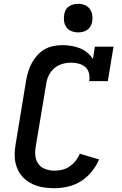

<svg xmlns="http://www.w3.org/2000/svg" viewBox="-20 -980 640 1008"><path d="M267 8Q243 8 220 5.5Q197 3 175 -4Q153 -11 134 -22.5Q115 -34 100 -50Q85 -66 75 -86Q65 -106 60.5 -128.5Q56 -151 57 -175Q58 -199 62 -222L117 -557Q121 -580 128 -603.5Q135 -627 147 -649Q159 -671 176 -690Q193 -709 215 -721.5Q237 -734 261 -738.5Q285 -743 308 -743Q332 -743 355.5 -739Q379 -735 400 -726.5Q421 -718 438.5 -703.5Q456 -689 468 -670L478 -735H576L546 -554H448Q452 -574 447.5 -594Q443 -614 429 -627Q415 -640 395 -645.5Q375 -651 355 -651Q340 -651 324.5 -648.5Q309 -646 294.5 -640Q280 -634 267 -623.5Q254 -613 245 -599.5Q236 -586 230.5 -571.5Q225 -557 223 -542L167 -207Q163 -183 166 -159Q169 -135 183.5 -117Q198 -99 220.5 -91.5Q243 -84 267 -84Q287 -84 307.5 -89Q328 -94 346 -106.5Q364 -119 377.5 -136Q391 -153 399 -173L500 -143Q486 -109 461.5 -79Q437 -49 405.5 -29Q374 -9 338 -0.5Q302 8 267 8ZM390 -810Q372 -810 355.5 -816.5Q339 -823 329 -836.5Q319 -850 316.5 -867.5Q314 -885 317 -903Q319 -916 325 -927.5Q331 -939 342 -946.5Q353 -954 365.5 -957Q378 -960 390 -960Q408 -960 424.5 -953.5Q441 -947 451 -933.5Q461 -920 464 -902.5Q467 -885 464 -867Q462 -854 455.5 -842.5Q449 -831 438.5 -823.5Q428 -816 415.5 -813Q403 -810 390 -810Z"/></svg>

Font: Iosevka Slab Semibold Extended
Style: Italic
Weight: 600
Width: 7
Italic angle: -9°
Monospace: yes
Designer: Belleve Invis
Foundry: Belleve Invis
Version: Version 11.1.0; ttfautohint (v1.8.3)